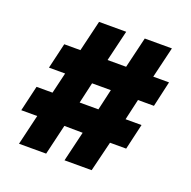

<svg xmlns="http://www.w3.org/2000/svg" viewBox="-120 -802 897 904"><g transform="rotate(20 328.5 -350.0)"><path d="M68 -16 104 -168H24L54 -296H134L159 -401H78L108 -529H189L226 -684H362L325 -529H418L455 -684H591L554 -529H633L604 -401H524L500 -296H580L550 -167H469L432 -16H296L332 -167L240 -168L204 -16ZM270 -296H364L388 -401H294Z"/></g></svg>

Font: Geologica Roman Black
Style: Regular
Weight: 900
Designer: Sindre Bremnes, Frode Helland
Foundry: Monokrom Skriftforlag AS
Version: Version 1.010;gftools[0.9.28]